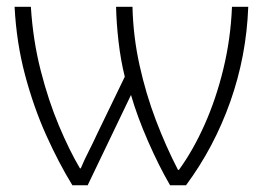

<svg xmlns="http://www.w3.org/2000/svg" viewBox="-20 -551 784 571"><path d="M718.3 -530.8Q712.9 -384.3 664.8 -248.5Q616.7 -112.8 533.2 0H485.8Q452.1 -58.1 420.2 -131.1Q388.2 -204.1 369.6 -268.6L240.7 0H195.3Q154.8 -65.9 117.4 -148.9Q80.1 -231.9 54.4 -328.4Q28.8 -424.8 23.4 -530.8H71.8Q78.1 -430.7 101.1 -341.1Q124 -251.5 155.3 -177.2Q186.5 -103 217.8 -50.3H220.2Q230.5 -75.2 243.7 -100.8Q256.8 -126.5 268.6 -152.3L351.1 -322.8Q338.9 -372.1 332.5 -427.5Q326.2 -482.9 325.2 -530.8H374Q376 -443.4 394.8 -357.9Q413.6 -272.5 443.6 -193.6Q473.6 -114.7 509.3 -45.9H512.2Q554.2 -103.5 588.4 -180.2Q622.6 -256.8 644.3 -346.2Q666 -435.5 669.9 -530.8Z"/></svg>

Font: Open Sans Light
Style: Regular
Weight: 300
Designer: Monotype Design Team
Foundry: Monotype Imaging Inc.
Version: Version 3.000; ttfautohint (v1.8.4)